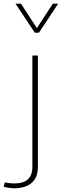

<svg xmlns="http://www.w3.org/2000/svg" viewBox="-87 -785 336 1043"><path d="M-2.9 -765.1 102.1 -607.4H124.5L229 -765.1H200.2L113.3 -632.3L26.9 -765.1ZM-66.9 230Q-52.7 233.4 -37.6 235.6Q-22.5 237.8 -7.3 237.8Q28.3 237.8 56.9 225.8Q85.4 213.9 102.1 188.7Q118.7 163.6 118.7 123.5V-483.4H88.9V121.6Q88.9 168 63.7 189.7Q38.6 211.4 -6.8 211.4Q-22.5 211.4 -37.4 209.7Q-52.2 208 -61 206.1Z"/></svg>

Font: Estedad VF
Style: Regular
Weight: 100
Designer: Amin Abedi
Version: Version 7.3